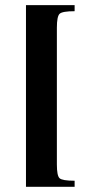

<svg xmlns="http://www.w3.org/2000/svg" viewBox="-20 -720 357 740"><path d="M80.1 0H267.6V-23.4C235.7 -23.4 216.3 -26.7 209.5 -33.2C202.6 -39.7 199.2 -57.3 199.2 -85.9V-613.3C199.2 -642.6 202.8 -660.5 210 -667C217.1 -673.5 236.3 -676.8 267.6 -676.8V-700.2H80.1Z"/></svg>

Font: TriodPostnaja
Style: Medium
Weight: 500
Version: 20110805; ttfautohint (v0.96) -l 8 -r 50 -G 200 -x 14 -w "G"